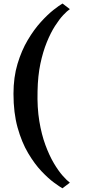

<svg xmlns="http://www.w3.org/2000/svg" viewBox="-20 -852 473 1061"><path d="M54.5 -334Q54.5 -425 76.8 -499Q99 -573 133.5 -631Q168 -689 205.8 -730.5Q243.5 -772 276 -797.5Q308.5 -823 325.5 -832.5L366 -801.5Q351.5 -792 329.8 -769Q308 -746 284 -708.5Q260 -671 238.8 -619Q217.5 -567 203.2 -499.8Q189 -432.5 187.5 -348.5Q185 -257.5 197.2 -183Q209.5 -108.5 231 -50.5Q252.5 7.5 277.5 49.8Q302.5 92 326.2 118.8Q350 145.5 366 157.5L325 188.5Q310.5 180.5 279 157.5Q247.5 134.5 209.2 94.2Q171 54 135.5 -5.8Q100 -65.5 77.2 -147Q54.5 -228.5 54.5 -334Z"/></svg>

Font: Merriweather 60pt
Style: Bold
Weight: 700
Version: Version 2.100